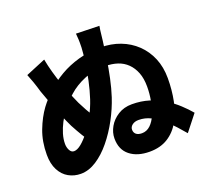

<svg xmlns="http://www.w3.org/2000/svg" viewBox="-139 -973 1277 1180"><g transform="rotate(-20 500.0 -383.5)"><path d="M621 -798Q616 -770 613.5 -744Q611 -718 609 -705Q603 -655 594 -594Q585 -533 572 -472Q559 -411 542 -359Q520 -292 484 -225Q448 -158 403 -103Q358 -48 307 -15Q256 18 204 18Q161 18 125 -2Q89 -22 67.5 -63Q46 -104 46 -163Q46 -250 73 -320.5Q100 -391 138 -443Q171 -487 215 -528Q259 -569 314 -601Q369 -633 436 -652Q503 -671 581 -671Q651 -671 710 -648.5Q769 -626 813 -584Q857 -542 881.5 -483.5Q906 -425 906 -352Q906 -275 892 -205.5Q878 -136 847.5 -81.5Q817 -27 767.5 4Q718 35 648 35Q568 35 519.5 -3.5Q471 -42 471 -115Q471 -154 492 -191Q513 -228 552 -252.5Q591 -277 643 -277Q703 -277 754.5 -261Q806 -245 849 -218.5Q892 -192 927 -159.5Q962 -127 988 -96L906 8Q886 -16 858.5 -46.5Q831 -77 798.5 -105.5Q766 -134 728.5 -153Q691 -172 649 -172Q623 -172 607 -159.5Q591 -147 591 -129Q591 -110 604 -99Q617 -88 642 -88Q673 -88 697 -110.5Q721 -133 736.5 -171Q752 -209 760.5 -255Q769 -301 769 -347Q769 -400 754 -438.5Q739 -477 712.5 -503Q686 -529 650 -541Q614 -553 570 -553Q491 -553 430 -527.5Q369 -502 325 -462.5Q281 -423 248 -379Q228 -352 211 -319Q194 -286 184 -252.5Q174 -219 174 -188Q174 -165 184 -146Q194 -127 212 -127Q233 -127 260 -149Q287 -171 316 -209Q345 -247 370.5 -294.5Q396 -342 413 -393Q430 -445 442.5 -503Q455 -561 462.5 -616Q470 -671 472 -710Q473 -745 472 -762Q471 -779 469 -802ZM231 -719Q239 -676 251.5 -631.5Q264 -587 278.5 -544.5Q293 -502 308.5 -465Q324 -428 338 -398Q368 -338 394 -297Q420 -256 450 -218L363 -108Q346 -127 328 -150Q310 -173 290.5 -205Q271 -237 248 -280Q230 -317 211 -362.5Q192 -408 175 -455Q158 -502 143 -543Q138 -561 133 -576.5Q128 -592 121 -612.5Q114 -633 101 -665Z"/></g></svg>

Font: Noto Sans SC Thin ExtraBold
Style: Regular
Weight: 800
Version: Version 2.004-H2;hotconv 1.0.118;makeotfexe 2.5.65603